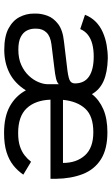

<svg xmlns="http://www.w3.org/2000/svg" viewBox="182 -734 563 968"><g transform="rotate(90 464.0 -249.5)"><path d="M231 11Q163 11 123 -10.5Q83 -32 65.5 -66Q48 -100 48 -137V-150Q48 -177 59 -207Q70 -237 100.5 -260.5Q131 -284 189 -290L314 -305Q362 -310 381 -317.5Q400 -325 400 -345Q400 -393 365 -416.5Q330 -440 264 -440Q230 -440 202.5 -433Q175 -426 155.5 -411Q136 -396 126 -372L54 -396Q66 -427 88.5 -449.5Q111 -472 141.5 -485.5Q172 -499 206 -505Q240 -511 274 -511Q345 -509 388.5 -489.5Q432 -470 454 -431Q483 -468 530.5 -488.5Q578 -509 646 -509Q731 -509 782.5 -476.5Q834 -444 857 -385Q880 -326 881 -249V-222H482Q485 -145 525.5 -102Q566 -59 650 -59Q690 -59 717 -68Q744 -77 762.5 -91.5Q781 -106 795 -124L860 -85Q840 -56 813 -34.5Q786 -13 746.5 -0.5Q707 12 650 12Q568 12 515.5 -17Q463 -46 435 -98Q400 -42 348 -15.5Q296 11 231 11ZM230 -60Q275 -60 307.5 -75Q340 -90 361.5 -113Q383 -136 393.5 -161.5Q404 -187 404 -207Q404 -221 404 -235.5Q404 -250 404 -264Q396 -255 375.5 -250Q355 -245 318 -241L204 -227Q163 -222 143.5 -202Q124 -182 124 -151V-143Q124 -122 133.5 -103Q143 -84 166 -72Q189 -60 230 -60ZM483 -285H801Q801 -353 763 -395.5Q725 -438 646 -438Q565 -438 527.5 -397.5Q490 -357 483 -285Z"/></g></svg>

Font: Nata Sans
Style: Regular
Weight: 400
Designer: Daniel Uzquiano Cruz
Version: Version 1.001